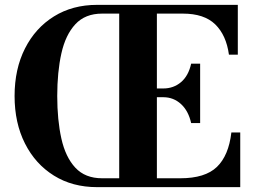

<svg xmlns="http://www.w3.org/2000/svg" viewBox="-20 -770 1052 790"><path d="M766.5 -263.5Q755.5 -313.5 724.8 -341.8Q694 -370 652 -370H625.5V-36.5H722Q824 -36.5 872.5 -83.2Q921 -130 932 -225H968.5V0H379.5Q278 0 201.8 -47.5Q125.5 -95 82.8 -179.5Q40 -264 40 -375Q40 -486 82.8 -570.5Q125.5 -655 202 -702.5Q278.5 -750 379.5 -750H958.5V-545H922Q911 -625.5 865.5 -669.8Q820 -714 732.5 -714H625.5V-406H652Q694 -406 724.8 -432Q755.5 -458 766.5 -508H803.5V-263.5ZM215.5 -375Q215.5 -276.5 232.5 -200Q249.5 -123.5 290 -80Q330.5 -36.5 400 -36.5H470.5V-714H400Q330.5 -714 290 -670.2Q249.5 -626.5 232.5 -550Q215.5 -473.5 215.5 -375Z"/></svg>

Font: Bodoni* 06pt
Style: Bold
Weight: 700
Version: Version 2.3